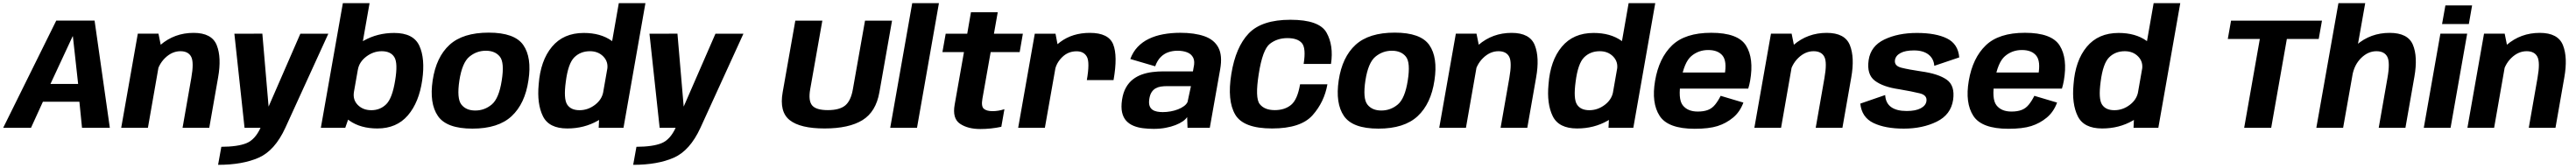

<svg xmlns="http://www.w3.org/2000/svg" viewBox="-44 -805 16206 1058"><path d="M-24 0H151L226 -164.5H455.5L472 0H647L551 -675.5H310ZM273.5 -276.5 413 -576.5H414.5L447.5 -276.5Z M718.5 0H886.5L973 -494L953 -593H823ZM1104.5 0H1272.5L1328 -316.5Q1350.5 -443 1319.5 -520.5Q1288.5 -598 1174 -598Q1053.5 -598 965.2 -521.8Q877 -445.5 863 -367L938.5 -329Q950.5 -397 994.5 -439.8Q1038.5 -482.5 1091 -482.5Q1140.5 -482.5 1158.8 -447.5Q1177 -412.5 1159.5 -314Z M1494.5 0H1751L2021.5 -592.5H1845.5L1616.5 -66.5H1651.5L1606.5 -593L1430.5 -592.5ZM1328 233Q1481.5 233 1583.2 188.2Q1685 143.5 1751 0L1595.5 -1Q1561 74.5 1506.2 96.8Q1451.5 119 1348.5 119.5Z M1974.5 0H2128L2158 -86L2281 -785H2113ZM2330.5 4Q2451 4 2521.8 -78.2Q2592.5 -160.5 2612.5 -301.5Q2631.5 -436 2594.2 -516.8Q2557 -597.5 2436 -597.5Q2330 -597.5 2243.2 -548.2Q2156.5 -499 2146 -439L2207.5 -366.5Q2216 -415 2260.5 -448.8Q2305 -482.5 2357.5 -482.5Q2414 -482.5 2437 -445Q2460 -407.5 2442 -298.5Q2424 -186.5 2386 -148.8Q2348 -111 2292 -111Q2239.5 -111 2206.8 -144.2Q2174 -177.5 2183 -227.5L2095.5 -154Q2085 -94 2154.8 -45Q2224.5 4 2330.5 4Z M2928 5Q3090.5 5 3174.8 -73.5Q3259 -152 3280.5 -299Q3302.5 -443.5 3248 -521.5Q3193.5 -599.5 3030.5 -599.5Q2868 -599.5 2784 -522.5Q2700 -445.5 2678 -299Q2656.5 -154 2711 -74.5Q2765.5 5 2928 5ZM2946 -109Q2888 -109 2858.5 -146.8Q2829 -184.5 2846 -298Q2863.5 -410.5 2909 -448Q2954.5 -485.5 3012.5 -485.5Q3071 -485.5 3100.8 -448.2Q3130.5 -411 3112.5 -298Q3095 -185 3049.8 -147Q3004.5 -109 2946 -109Z M3722.5 0H3878.5L4016.5 -785H3849L3726.5 -86ZM3525 4Q3631.5 4 3717 -45Q3802.5 -94 3813 -154L3751.5 -227.5Q3743 -178 3698.8 -144.5Q3654.5 -111 3602 -111Q3547 -111 3524 -147Q3501 -183 3515.5 -290Q3530 -405 3569 -443.8Q3608 -482.5 3667.5 -482.5Q3719.5 -482.5 3752 -448.8Q3784.5 -415 3776 -366.5L3863 -439Q3873.5 -499 3804 -548.2Q3734.5 -597.5 3628.5 -597.5Q3501 -597.5 3428.5 -510.5Q3356 -423.5 3345 -273.5Q3333.5 -151 3371.5 -73.5Q3409.5 4 3525 4Z M4106 0H4362.5L4633 -592.5H4457L4228 -66.5H4263L4218 -593L4042 -592.5ZM3939.5 233Q4093 233 4194.8 188.2Q4296.5 143.5 4362.5 0L4207 -1Q4172.5 74.5 4117.8 96.8Q4063 119 3960 119.5Z M5143.5 4Q5297 4 5382 -48.5Q5467 -101 5488.5 -224.5L5568 -675H5398L5321.5 -242.5Q5309 -170.5 5273.5 -141Q5238 -111.5 5164 -111.5Q5090.5 -111.5 5065.5 -141Q5040.5 -170.5 5053 -242.5L5129.5 -675H4959.5L4880 -224.5Q4858 -101 4924.2 -48.5Q4990.5 4 5143.5 4Z M5556.5 0H5725L5863 -785H5695Z M6123.5 7.5Q6191 7.5 6255.5 -6.5L6275 -117.5Q6237.5 -105 6200 -105Q6163.5 -105 6145.8 -119.8Q6128 -134.5 6136.5 -183L6188.5 -477H6371L6391 -592.5H6209L6233 -728H6064.5L6041 -592.5H5905.5L5885 -477H6020.5L5962 -146Q5946.5 -59 5995.5 -25.8Q6044.5 7.5 6123.5 7.5Z M6793.5 -300.5H6961.5Q6988.5 -453.5 6959.2 -525.8Q6930 -598 6812.5 -598Q6703.5 -598 6626.5 -540.8Q6549.5 -483.5 6534.5 -399.5L6592.5 -361Q6601 -408.5 6638.5 -445.2Q6676 -482 6729 -482Q6775 -482 6794 -447.2Q6813 -412.5 6793.5 -300.5ZM6361.5 0H6529.5L6616 -490L6596.5 -592.5H6466Z M7214.5 6.5Q7254.5 6.5 7289 0Q7323.5 -6.5 7351 -17.2Q7378.5 -28 7397.5 -41.2Q7416.5 -54.5 7424.5 -68L7427 0H7567L7632.5 -369.5Q7647.5 -455.5 7621 -505.5Q7594.5 -555.5 7532.8 -577Q7471 -598.5 7381.5 -598.5Q7324.5 -598.5 7274.2 -589.2Q7224 -580 7183.2 -560.2Q7142.5 -540.5 7113 -509.2Q7083.5 -478 7067 -433.5L7223.5 -387.5Q7236.5 -423.5 7257.5 -445Q7278.5 -466.5 7305.8 -476Q7333 -485.5 7364 -485.5Q7398 -485.5 7424.2 -475.5Q7450.5 -465.5 7462.5 -442Q7474.5 -418.5 7465 -378.5L7461 -355.5H7274Q7240 -355.5 7205.8 -351.2Q7171.5 -347 7140.2 -336Q7109 -325 7083.2 -305Q7057.5 -285 7039.8 -253.8Q7022 -222.5 7015 -177Q7008 -130 7015.2 -97.5Q7022.5 -65 7041.2 -44.5Q7060 -24 7087.2 -12.8Q7114.5 -1.5 7147.2 2.5Q7180 6.5 7214.5 6.5ZM7271 -99Q7252.5 -99 7235.5 -102.2Q7218.5 -105.5 7206 -114.2Q7193.5 -123 7188 -139.2Q7182.5 -155.5 7186.5 -182Q7190.5 -208 7200.8 -224Q7211 -240 7226 -248.5Q7241 -257 7259.2 -259.8Q7277.5 -262.5 7297.5 -262.5H7448.5L7427 -162.5Q7420.5 -148.5 7404.8 -136.8Q7389 -125 7367.2 -116.5Q7345.5 -108 7320.5 -103.5Q7295.5 -99 7271 -99Z M7959 4Q8139.5 4 8213.5 -79.2Q8287.5 -162.5 8307 -274H8135Q8118.5 -177.5 8078.5 -144.5Q8038.5 -111.5 7975.5 -111.5Q7911 -111.5 7881 -149.8Q7851 -188 7875 -339Q7899 -493 7945 -529Q7991 -565 8055.5 -565Q8119 -565 8146.2 -533.8Q8173.5 -502.5 8157.5 -402.5H8329.5Q8347 -518.5 8301.5 -599.5Q8256 -680.5 8074.5 -680.5Q7894.5 -680.5 7812.2 -594.8Q7730 -509 7702.5 -339Q7675.5 -171.5 7726.8 -83.8Q7778 4 7959 4Z M8628 5Q8790.5 5 8874.8 -73.5Q8959 -152 8980.5 -299Q9002.5 -443.5 8948 -521.5Q8893.5 -599.5 8730.5 -599.5Q8568 -599.5 8484 -522.5Q8400 -445.5 8378 -299Q8356.5 -154 8411 -74.5Q8465.5 5 8628 5ZM8646 -109Q8588 -109 8558.5 -146.8Q8529 -184.5 8546 -298Q8563.5 -410.5 8609 -448Q8654.5 -485.5 8712.5 -485.5Q8771 -485.5 8800.8 -448.2Q8830.5 -411 8812.5 -298Q8795 -185 8749.8 -147Q8704.5 -109 8646 -109Z M9010.5 0H9178.5L9265 -494L9245 -593H9115ZM9396.5 0H9564.5L9620 -316.5Q9642.5 -443 9611.5 -520.5Q9580.5 -598 9466 -598Q9345.5 -598 9257.2 -521.8Q9169 -445.5 9155 -367L9230.5 -329Q9242.5 -397 9286.5 -439.8Q9330.5 -482.5 9383 -482.5Q9432.5 -482.5 9450.8 -447.5Q9469 -412.5 9451.5 -314Z M10075.5 0H10231.5L10369.5 -785H10202L10079.5 -86ZM9878 4Q9984.5 4 10070 -45Q10155.5 -94 10166 -154L10104.5 -227.5Q10096 -178 10051.8 -144.5Q10007.5 -111 9955 -111Q9900 -111 9877 -147Q9854 -183 9868.5 -290Q9883 -405 9922 -443.8Q9961 -482.5 10020.5 -482.5Q10072.5 -482.5 10105 -448.8Q10137.5 -415 10129 -366.5L10216 -439Q10226.5 -499 10157 -548.2Q10087.5 -597.5 9981.5 -597.5Q9854 -597.5 9781.5 -510.5Q9709 -423.5 9698 -273.5Q9686.5 -151 9724.5 -73.5Q9762.5 4 9878 4Z M10617.5 6 10637 -102.5Q10573 -102.5 10542.2 -142.5Q10511.5 -182.5 10531 -296.5Q10551 -413 10596.2 -451.5Q10641.5 -490 10702.5 -490Q10764.5 -490 10793 -454.5Q10821.5 -419 10806 -333.5L10814.5 -348.5H10525L10507.5 -247H10954.5Q10961.5 -269 10966.5 -297Q10991 -437.5 10940.5 -518Q10890 -598.5 10721.5 -598.5Q10557.5 -598.5 10475.2 -519.2Q10393 -440 10368.5 -296.5Q10344.5 -156.5 10397.2 -75.2Q10450 6 10617.5 6ZM10637 -102.5 10617.5 6Q10707 6 10761.5 -11.2Q10816 -28.5 10859.2 -64.5Q10902.5 -100.5 10924 -159L10781 -201.5Q10765 -169.5 10746 -146Q10727 -122.5 10700.8 -112.5Q10674.5 -102.5 10637 -102.5Z M10993 0H11161L11247.5 -494L11227.5 -593H11097.5ZM11379 0H11547L11602.5 -316.5Q11625 -443 11594 -520.5Q11563 -598 11448.5 -598Q11328 -598 11239.8 -521.8Q11151.5 -445.5 11137.5 -367L11213 -329Q11225 -397 11269 -439.8Q11313 -482.5 11365.5 -482.5Q11415 -482.5 11433.2 -447.5Q11451.5 -412.5 11434 -314Z M11933 5Q12051 5 12140.2 -38.8Q12229.5 -82.5 12243.5 -176.5Q12256 -266 12203.2 -303.2Q12150.5 -340.5 12042 -355.5Q11964 -367 11918.2 -378.5Q11872.5 -390 11877.5 -426Q11881.5 -454 11912 -470.8Q11942.5 -487.5 11997 -487.5Q12055 -487.5 12088.2 -461.8Q12121.5 -436 12125 -390.5L12282 -443.5Q12275 -528 12205 -562.8Q12135 -597.5 12015.5 -597.5Q11896.5 -597.5 11810.8 -556.2Q11725 -515 11712 -426.5Q11699 -336.5 11750.8 -297Q11802.5 -257.5 11904 -243Q11986 -229 12033.8 -217.2Q12081.5 -205.5 12075.5 -167.5Q12071.5 -140 12039.5 -123Q12007.5 -106 11951.5 -106Q11888 -106 11853.5 -130.8Q11819 -155.5 11816 -206.5L11659.5 -152.5Q11668.5 -66 11742.2 -30.5Q11816 5 11933 5Z M12591 6 12610.5 -102.5Q12546.5 -102.5 12515.8 -142.5Q12485 -182.5 12504.5 -296.5Q12524.5 -413 12569.8 -451.5Q12615 -490 12676 -490Q12738 -490 12766.5 -454.5Q12795 -419 12779.5 -333.5L12788 -348.5H12498.5L12481 -247H12928Q12935 -269 12940 -297Q12964.5 -437.5 12914 -518Q12863.5 -598.5 12695 -598.5Q12531 -598.5 12448.8 -519.2Q12366.5 -440 12342 -296.5Q12318 -156.5 12370.8 -75.2Q12423.5 6 12591 6ZM12610.5 -102.5 12591 6Q12680.5 6 12735 -11.2Q12789.5 -28.5 12832.8 -64.5Q12876 -100.5 12897.5 -159L12754.5 -201.5Q12738.5 -169.5 12719.5 -146Q12700.5 -122.5 12674.2 -112.5Q12648 -102.5 12610.5 -102.5Z M13378.5 0H13534.5L13672.5 -785H13505L13382.5 -86ZM13181 4Q13287.5 4 13373 -45Q13458.5 -94 13469 -154L13407.5 -227.5Q13399 -178 13354.8 -144.5Q13310.5 -111 13258 -111Q13203 -111 13180 -147Q13157 -183 13171.5 -290Q13186 -405 13225 -443.8Q13264 -482.5 13323.5 -482.5Q13375.5 -482.5 13408 -448.8Q13440.5 -415 13432 -366.5L13519 -439Q13529.5 -499 13460 -548.2Q13390.5 -597.5 13284.5 -597.5Q13157 -597.5 13084.5 -510.5Q13012 -423.5 13001 -273.5Q12989.5 -151 13027.5 -73.5Q13065.5 4 13181 4Z M14074.5 0H14244.5L14343 -559.5H14543.5L14564 -675H13992L13971.5 -559.5H14173Z M14528.5 0H14697L14836 -785H14667.5ZM14921 0H15089L15145.5 -322Q15167.5 -448 15136 -523Q15104.5 -598 14990 -598Q14869 -598 14781.2 -521.8Q14693.5 -445.5 14679.5 -367L14755 -329Q14767 -397 14810.5 -439.8Q14854 -482.5 14906.5 -482.5Q14956.5 -482.5 14975 -447.5Q14993.5 -412.5 14976 -314Z M15204.5 0H15373L15477.5 -593H15309ZM15340.5 -771 15319.5 -653.5H15488L15508.5 -771Z M15479 0H15647L15733.5 -494L15713.5 -593H15583.5ZM15865 0H16033L16088.5 -316.5Q16111 -443 16080 -520.5Q16049 -598 15934.5 -598Q15814 -598 15725.8 -521.8Q15637.5 -445.5 15623.5 -367L15699 -329Q15711 -397 15755 -439.8Q15799 -482.5 15851.5 -482.5Q15901 -482.5 15919.2 -447.5Q15937.5 -412.5 15920 -314Z"/></svg>

Font: Anybody UltraCondensed Thin
Style: Bold Italic
Weight: 700
Italic angle: -10°
Version: Version 1.111